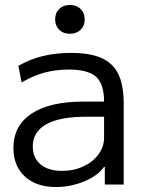

<svg xmlns="http://www.w3.org/2000/svg" viewBox="-20 -743 585 773"><path d="M205 10Q126 10 80 -32.5Q34 -75 34 -147Q34 -237 107 -285.5Q180 -334 316 -334H399Q399 -405 366.5 -434Q334 -463 257 -463Q204 -463 158.5 -450.5Q113 -438 67 -411L54 -478Q101 -505 153 -517.5Q205 -530 266 -530Q342 -530 388.5 -509.5Q435 -489 456.5 -444.5Q478 -400 478 -327V0H402V-71H399Q373 -35 318.5 -12.5Q264 10 205 10ZM230 -55Q277 -55 315.5 -73Q354 -91 376.5 -121.5Q399 -152 399 -189V-273H326Q220 -273 166 -242.5Q112 -212 112 -154Q112 -108 143 -81.5Q174 -55 230 -55ZM261 -607Q235 -607 218.5 -623Q202 -639 202 -665Q202 -691 218.5 -707Q235 -723 261 -723Q288 -723 304.5 -707Q321 -691 321 -665Q321 -639 304.5 -623Q288 -607 261 -607Z"/></svg>

Font: M PLUS 2
Style: Regular
Weight: 400
Designer: Coji Morishita
Foundry: UNDERFOREST DESIGN
Version: Version 1.001